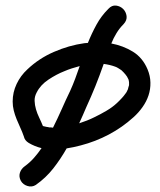

<svg xmlns="http://www.w3.org/2000/svg" viewBox="-20 -605 574 688"><path d="M378.9 -449.2Q420.9 -441.4 456.1 -419.9Q491.2 -398.4 508.8 -356.4Q518.6 -333 519 -309.1Q519.5 -285.2 512.2 -263.2Q504.9 -241.2 490.7 -221.2Q476.6 -201.2 458 -184.6Q418 -148.4 370.1 -123Q322.3 -97.7 269.5 -84Q257.8 -81.1 245.1 -78.1Q232.4 -75.2 218.8 -73.2Q197.3 -35.2 170.9 -1.5Q144.5 32.2 108.4 57.6Q94.7 66.4 78.6 61.5Q62.5 56.6 54.7 43Q46.9 28.3 51.3 14.2Q55.7 0 69.3 -9.8Q86.9 -22.5 101.6 -39.1Q116.2 -55.7 128.9 -74.2Q104.5 -80.1 83 -92.8Q68.4 -101.6 65.4 -116.2Q59.6 -132.8 52.7 -147.5Q45.9 -162.1 39.6 -177.7Q33.2 -193.4 29.3 -209Q25.4 -224.6 25.4 -241.2Q25.4 -274.4 39.6 -304.2Q53.7 -334 78.1 -356.4Q119.1 -395.5 172.9 -418.9Q226.6 -442.4 282.2 -450.2Q285.2 -450.2 288.1 -450.7Q291 -451.2 294.9 -451.2Q308.6 -485.4 325.7 -516.6Q342.8 -547.9 368.2 -573.2Q380.9 -586.9 396 -585Q411.1 -583 421.4 -572.8Q431.6 -562.5 433.6 -547.4Q435.5 -532.2 422.9 -518.6Q408.2 -503.9 397.5 -486.3Q386.7 -468.8 378.9 -449.2ZM169.9 -147.5Q186.5 -180.7 201.2 -213.9Q215.8 -247.1 231.4 -279.3Q241.2 -300.8 249.5 -323.2Q257.8 -345.7 265.6 -368.2Q251 -364.3 237.3 -359.9Q223.6 -355.5 210 -349.6Q182.6 -338.9 153.8 -319.8Q125 -300.8 111.3 -273.4Q103.5 -258.8 104 -243.7Q104.5 -228.5 108.9 -213.4Q113.3 -198.2 120.6 -183.1Q127.9 -168 133.8 -153.3Q149.4 -149.4 153.3 -149.4Q155.3 -148.4 158.2 -148.4Q161.1 -148.4 163.1 -148.4ZM442.4 -310.5Q441.4 -314.5 441.4 -316.4Q441.4 -318.4 440.4 -320.3Q437.5 -327.1 435.1 -330.6Q432.6 -334 429.7 -337.9Q430.7 -336.9 427.2 -340.8Q423.8 -344.7 422.9 -345.7L415 -353.5Q410.2 -356.4 404.3 -360.4Q398.4 -364.3 392.6 -366.2Q374 -373 351.6 -376Q336.9 -334 321.8 -296.4Q306.6 -258.8 289.1 -220.7Q283.2 -207 276.9 -192.4Q270.5 -177.7 263.7 -163.1Q278.3 -168 292 -173.3Q305.7 -178.7 317.4 -184.6Q339.8 -195.3 361.3 -208Q382.8 -220.7 397.5 -234.4Q407.2 -243.2 416 -252.9Q420.9 -257.8 422.9 -260.7Q427.7 -267.6 430.7 -271Q433.6 -274.4 435.5 -279.3Q439.5 -286.1 439.5 -290Q440.4 -292 440.9 -294.9Q441.4 -297.9 442.4 -299.8Z"/></svg>

Font: Schoolbell
Style: Regular
Weight: 400
Designer: Font Diner, Inc
Foundry: Font Diner, Inc
Version: Version 1.000